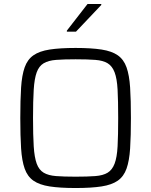

<svg xmlns="http://www.w3.org/2000/svg" viewBox="-20 -937 761 965"><path d="M360 8Q281 8 229.5 0Q178 -8 148 -29Q118 -50 104 -89.5Q90 -129 86 -191Q82 -253 82 -344Q82 -435 86 -497Q90 -559 104 -598.5Q118 -638 148 -659Q178 -680 229.5 -688Q281 -696 360 -696Q439 -696 490.5 -688Q542 -680 572 -659Q602 -638 616 -598.5Q630 -559 634 -497Q638 -435 638 -344Q638 -253 634 -191Q630 -129 616 -89.5Q602 -50 572 -29Q542 -8 490.5 0Q439 8 360 8ZM360 -49Q420 -49 459 -52Q498 -55 521 -69Q544 -83 556 -114.5Q568 -146 571 -201.5Q574 -257 574 -344Q574 -431 571 -486.5Q568 -542 556 -573.5Q544 -605 521 -619Q498 -633 459 -636Q420 -639 360 -639Q301 -639 262 -636Q223 -633 199.5 -619Q176 -605 164.5 -573.5Q153 -542 149.5 -486.5Q146 -431 146 -344Q146 -257 149.5 -201.5Q153 -146 164.5 -114.5Q176 -83 199.5 -69Q223 -55 262 -52Q301 -49 360 -49ZM316 -778V-783L420 -917H489V-912L362 -778Z"/></svg>

Font: Saira Thin Light
Style: Regular
Weight: 300
Version: Version 1.101